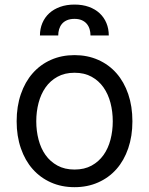

<svg xmlns="http://www.w3.org/2000/svg" viewBox="-20 -788 637 820"><path d="M298.3 11.4Q242.9 11.4 197.4 -8.9Q152 -29.1 119.5 -65.9Q87 -102.6 69.1 -154.7Q51.1 -206.7 51.1 -269.9Q51.1 -333.8 69.1 -386Q87 -438.2 119.5 -475.1Q152 -512.1 197.4 -532.3Q242.9 -552.6 298.3 -552.6Q353.7 -552.6 399.3 -532.3Q445 -512.1 477.5 -475.1Q509.9 -438.2 527.7 -386Q545.5 -333.8 545.5 -269.9Q545.5 -206.7 527.7 -154.7Q509.9 -102.6 477.5 -65.9Q445 -29.1 399.3 -8.9Q353.7 11.4 298.3 11.4ZM298.3 -63.9Q340.6 -63.9 371.3 -80.8Q402 -97.7 422.1 -125.9Q442.1 -154.1 451.9 -191.6Q461.6 -229 461.6 -269.9Q461.6 -311.1 451.9 -348.5Q442.1 -386 422.1 -414.6Q402 -443.2 371.3 -460.2Q340.6 -477.3 298.3 -477.3Q256.4 -477.3 225.5 -460.2Q194.6 -443.2 174.5 -414.6Q154.5 -386 144.7 -348.5Q134.9 -311.1 134.9 -269.9Q134.9 -229 144.7 -191.6Q154.5 -154.1 174.5 -125.9Q194.6 -97.7 225.5 -80.8Q256.4 -63.9 298.3 -63.9ZM150.6 -636.4Q150.6 -665.1 160.9 -689.5Q171.2 -713.8 190.3 -731.4Q209.5 -748.9 236.9 -758.7Q264.2 -768.5 298.3 -768.5Q332.4 -768.5 359.6 -758.7Q386.7 -748.9 405.5 -731.4Q424.4 -713.8 434.5 -689.5Q444.6 -665.1 444.6 -636.4H366.5Q366.5 -650.9 362.6 -663.7Q358.7 -676.5 350.5 -686.3Q342.3 -696 329.4 -701.7Q316.4 -707.4 298.3 -707.4Q279.1 -707.4 265.8 -701.5Q252.5 -695.7 244.3 -685.7Q236.2 -675.8 232.4 -663Q228.7 -650.2 228.7 -636.4Z"/></svg>

Font: Fast_Sans
Style: Regular
Weight: 400
Designer: Rasmus Andersson
Foundry: rsms
Version: Version 3.018;git-588b23468